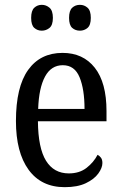

<svg xmlns="http://www.w3.org/2000/svg" viewBox="-20 -765 502 795"><path d="M248 10Q151 10 98.5 -62Q46 -134 46 -264Q46 -405 96.5 -475.5Q147 -546 239 -546Q324 -546 372.5 -484.5Q421 -423 421 -305V-263H137Q138 -152 170.5 -99.5Q203 -47 265 -47Q309 -47 338.5 -70Q368 -93 384 -124Q392 -120 398 -112Q404 -104 404 -90Q404 -70 387 -46.5Q370 -23 335.5 -6.5Q301 10 248 10ZM330 -314Q330 -395 309.5 -445Q289 -495 240 -495Q192 -495 166.5 -448Q141 -401 138 -314ZM311 -638Q292 -638 279 -649.5Q266 -661 266 -691Q266 -721 279 -733Q292 -745 311 -745Q329 -745 342.5 -733Q356 -721 356 -691Q356 -661 342.5 -649.5Q329 -638 311 -638ZM153 -638Q135 -638 122 -649.5Q109 -661 109 -691Q109 -721 122 -733Q135 -745 153 -745Q171 -745 185 -733Q199 -721 199 -691Q199 -661 185 -649.5Q171 -638 153 -638Z"/></svg>

Font: Noto Serif Georgian Condensed
Style: Regular
Weight: 400
Width: 3
Designer: Monotype Design Team, Akaki Razmadze
Foundry: Google LLC
Version: Version 2.003; ttfautohint (v1.8.4.7-5d5b)